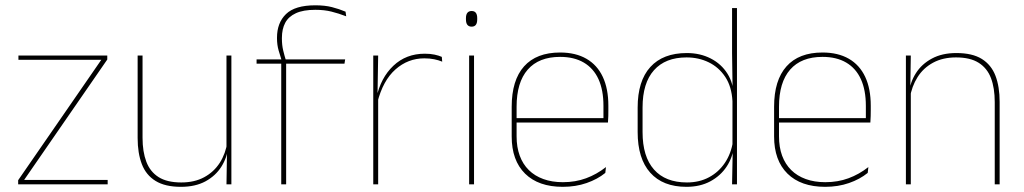

<svg xmlns="http://www.w3.org/2000/svg" viewBox="-20 -695 3863 724"><path d="M386 -16.5V0H48.5V-15.5L362 -469.5H49.5V-485.5H384.5V-470.5L71 -16.5Z M517.5 -485.5V-175.5Q517.5 -123 531.8 -85.2Q546 -47.5 578 -27.2Q610 -7 663.5 -7Q713.5 -7 750 -26.8Q786.5 -46.5 808.8 -81.2Q831 -116 837.5 -160.5L846.5 -141.5H841Q836.5 -101 814.8 -66.5Q793 -32 754.8 -11.2Q716.5 9.5 662.5 9.5Q602.5 9.5 566.5 -12.8Q530.5 -35 514.8 -76.2Q499 -117.5 499 -174.5V-485.5ZM852.5 -485.5V0H834L836 -127H834V-485.5Z M1169 -675Q1205 -675 1231.5 -668.2Q1258 -661.5 1283 -651L1285.5 -633.5Q1257 -644.5 1230 -651.2Q1203 -658 1169 -658Q1123.5 -658 1095.8 -645.2Q1068 -632.5 1055.5 -609Q1043 -585.5 1043 -552V-549Q1043 -525 1048 -504.2Q1053 -483.5 1058.5 -466.5L1042 -464V-467.5Q1037 -482.5 1030.8 -504.2Q1024.5 -526 1024.5 -550.5V-553Q1024.5 -609 1058.5 -642Q1092.5 -675 1169 -675ZM1040.5 0V-460H1059V0ZM947.5 -455V-471H1047.5H1053.5H1281.5L1279 -455Z M1403 -308.5 1393.5 -320.5 1399 -325Q1415.5 -402 1463.5 -447.2Q1511.5 -492.5 1581.5 -492.5Q1602.5 -492.5 1618.8 -489Q1635 -485.5 1646 -480.5L1647.5 -462.5Q1634.5 -468 1617.5 -471.5Q1600.5 -475 1580 -475Q1518.5 -475 1471.2 -433.2Q1424 -391.5 1403 -308.5ZM1387.5 0V-485.5H1406L1403.5 -335L1406 -332.5V0Z M1749 0V-485.5H1767.5V0ZM1758.5 -594.5Q1748 -594.5 1742.5 -601.2Q1737 -608 1737 -622V-626.5Q1737 -640 1742.5 -646.8Q1748 -653.5 1758.5 -653.5Q1769 -653.5 1774.2 -646.8Q1779.5 -640 1779.5 -626.5V-622Q1779.5 -608 1774.2 -601.2Q1769 -594.5 1758.5 -594.5Z M2102 9.5Q2010.5 9.5 1960 -40.2Q1909.5 -90 1909.5 -180.5V-292.5Q1909.5 -392.5 1956.2 -444.8Q2003 -497 2092 -497Q2150.5 -497 2191.2 -473.5Q2232 -450 2253 -405.2Q2274 -360.5 2274 -296.5V-279.5Q2274 -268.5 2273.8 -257.5Q2273.5 -246.5 2272.5 -233H2255.5Q2255.5 -250.5 2255.5 -266.5Q2255.5 -282.5 2255.5 -296Q2255.5 -355.5 2236.8 -396.5Q2218 -437.5 2181.5 -459Q2145 -480.5 2092 -480.5Q2012 -480.5 1970 -432.5Q1928 -384.5 1928 -292.5V-243.5V-239.5V-181Q1928 -140 1939.8 -108Q1951.5 -76 1974 -53.8Q1996.5 -31.5 2029 -19.8Q2061.5 -8 2102.5 -8Q2150 -8 2190 -22.8Q2230 -37.5 2265 -65L2262.5 -43Q2233 -19 2192 -4.8Q2151 9.5 2102 9.5ZM1918 -233V-249.5H2266V-233Z M2568.5 9.5Q2479.5 9.5 2432 -43.8Q2384.5 -97 2384.5 -197V-289.5Q2384.5 -389.5 2432.2 -442.2Q2480 -495 2570 -495Q2620 -495 2660 -474.5Q2700 -454 2723.2 -417Q2746.5 -380 2747 -330H2753L2742 -313.5Q2739 -368.5 2714.8 -405Q2690.5 -441.5 2652.5 -460Q2614.5 -478.5 2569 -478.5Q2489 -478.5 2446 -430.2Q2403 -382 2403 -289.5V-197Q2403 -104.5 2446 -55.8Q2489 -7 2570.5 -7Q2617 -7 2653.5 -26.5Q2690 -46 2713.5 -81Q2737 -116 2744 -162.5L2753 -144H2747.5Q2743 -101.5 2720 -66.8Q2697 -32 2658.5 -11.2Q2620 9.5 2568.5 9.5ZM2740.5 0 2743 -130.5 2742 -138V-346.5L2742.5 -356L2740.5 -494.5V-664.5H2759V0Z M3091.5 9.5Q3000 9.5 2949.5 -40.2Q2899 -90 2899 -180.5V-292.5Q2899 -392.5 2945.8 -444.8Q2992.5 -497 3081.5 -497Q3140 -497 3180.8 -473.5Q3221.5 -450 3242.5 -405.2Q3263.5 -360.5 3263.5 -296.5V-279.5Q3263.5 -268.5 3263.2 -257.5Q3263 -246.5 3262 -233H3245Q3245 -250.5 3245 -266.5Q3245 -282.5 3245 -296Q3245 -355.5 3226.2 -396.5Q3207.5 -437.5 3171 -459Q3134.5 -480.5 3081.5 -480.5Q3001.5 -480.5 2959.5 -432.5Q2917.5 -384.5 2917.5 -292.5V-243.5V-239.5V-181Q2917.5 -140 2929.2 -108Q2941 -76 2963.5 -53.8Q2986 -31.5 3018.5 -19.8Q3051 -8 3092 -8Q3139.5 -8 3179.5 -22.8Q3219.5 -37.5 3254.5 -65L3252 -43Q3222.5 -19 3181.5 -4.8Q3140.5 9.5 3091.5 9.5ZM2907.5 -233V-249.5H3255.5V-233Z M3731 0V-310Q3731 -363 3716.8 -400.5Q3702.5 -438 3670.5 -458.2Q3638.5 -478.5 3585 -478.5Q3535.5 -478.5 3498.8 -458.8Q3462 -439 3440 -404.2Q3418 -369.5 3411 -325L3402 -344H3407.5Q3412 -385 3433.8 -419.2Q3455.5 -453.5 3494 -474.2Q3532.5 -495 3586 -495Q3646.5 -495 3682.2 -472.8Q3718 -450.5 3733.8 -409.2Q3749.5 -368 3749.5 -311V0ZM3396 0V-485.5H3414.5L3412.5 -358.5H3414.5V0Z"/></svg>

Font: Anek Bangla Medium Thin
Style: Regular
Weight: 250
Version: Version 1.003